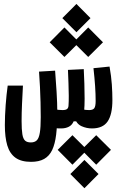

<svg xmlns="http://www.w3.org/2000/svg" viewBox="-20 -656 626 985"><path d="M139.2 174.3Q88.9 174.3 59.3 153.1Q29.8 131.8 17.3 89.8Q4.9 47.9 4.9 -14.2Q4.9 -60.5 9 -116.5Q13.2 -172.4 19.5 -216.8H97.7Q95.2 -170.9 93 -123.3Q90.8 -75.7 90.8 -34.7Q90.8 8.8 94.7 32.7Q98.6 56.6 108.9 65.7Q119.1 74.7 138.2 74.7Q157.7 74.7 168.7 64Q179.7 53.2 184.3 25.1Q189 -2.9 189 -55.2Q189 -92.3 188 -131.1Q187 -169.9 185.1 -209.7Q183.1 -249.5 180.2 -288.6L262.7 -293.5Q266.6 -244.6 270.3 -184.8Q273.9 -125 273.9 -81.5Q273.9 -14.2 268.1 34.4Q262.2 83 247.6 113.8Q232.9 144.5 206.5 159.4Q180.2 174.3 139.2 174.3ZM293.5 2.9Q275.4 2.9 265.1 1.5Q254.9 0 238.8 -2L251 -97.2Q270.5 -93.8 279.8 -92.5Q289.1 -91.3 300.3 -91.3Q317.4 -91.3 324.2 -96.9Q331.1 -102.5 331.5 -115.2Q333 -134.8 332.8 -164.6Q332.5 -194.3 331.3 -229Q330.1 -263.7 328.6 -297.4L409.7 -301.3Q411.6 -267.1 412.8 -227.1Q414.1 -187 414.1 -149.7Q414.1 -112.3 411.6 -86.9Q409.7 -65.9 404.8 -55.4Q399.9 -44.9 391.6 -33.7H357.9Q350.1 -14.6 333.3 -5.9Q316.4 2.9 293.5 2.9ZM451.7 2.9Q424.3 2.9 398.7 -8.5Q373 -20 360.8 -53.2L375 -104Q389.6 -99.1 403.6 -95.2Q417.5 -91.3 437.5 -91.3Q456.5 -91.3 463.6 -100.8Q470.7 -110.4 470.7 -137.7Q470.7 -172.4 468 -213.4Q465.3 -254.4 459.5 -306.2L542 -314.5Q550.8 -265.1 553.7 -222.9Q556.6 -180.7 556.6 -142.6Q556.6 -68.8 532.2 -33Q507.8 2.9 451.7 2.9ZM372.1 -490.7 299.8 -563 372.1 -635.7 444.3 -563ZM432.6 -363.8 356.9 -439 432.6 -515.1 508.3 -439ZM310.5 -363.8 234.9 -439 310.5 -515.1 386.2 -439ZM413.1 164.6 485.4 236.8 413.1 309.6 340.8 236.8ZM473.6 37.6 549.3 112.8 473.6 189 397.9 112.8ZM351.6 37.6 427.2 112.8 351.6 189 275.9 112.8Z"/></svg>

Font: Cascadia Code
Style: Regular
Weight: 400
Monospace: yes
Designer: Aaron Bell
Foundry: Saja Typeworks
Version: Version 2106.017